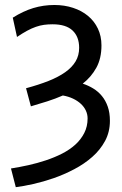

<svg xmlns="http://www.w3.org/2000/svg" viewBox="-20 -528 494 777"><path d="M31.7 -456.5Q73.7 -482.9 114.7 -495.4Q155.8 -507.8 200.2 -507.8Q240.7 -507.8 275.6 -496.3Q310.5 -484.9 336.2 -463.6Q361.8 -442.4 376.2 -412.1Q390.6 -381.8 390.6 -344.2Q390.6 -291.5 369.9 -253.9Q349.1 -216.3 314.9 -189.5Q337.4 -182.1 357.4 -169.9Q377.4 -157.7 392.3 -139.6Q407.2 -121.6 416 -96.7Q424.8 -71.8 424.8 -39.1Q424.8 5.9 405.3 42.2Q385.7 78.6 353.5 106.9Q321.3 135.3 280.5 156.7Q239.7 178.2 197.5 192.9Q155.3 207.5 115 216.6Q74.7 225.6 43.9 229.5L24.4 153.8Q58.6 148.4 95 140.4Q131.3 132.3 165.8 120.8Q200.2 109.4 231 93.8Q261.7 78.1 284.7 57.4Q307.6 36.6 321 10.3Q334.5 -16.1 334.5 -48.8Q334.5 -65.4 327.4 -80.6Q320.3 -95.7 307.1 -107.9Q293.9 -120.1 275.4 -128.9Q256.8 -137.7 234.4 -141.6Q204.1 -128.4 171.4 -117.9Q138.7 -107.4 105 -97.7L85.4 -170.9Q136.2 -184.6 176.3 -200.4Q216.3 -216.3 243.9 -235.8Q271.5 -255.4 285.9 -279.5Q300.3 -303.7 300.3 -334.5Q300.3 -379.4 273.7 -404.5Q247.1 -429.7 192.9 -429.7Q174.3 -429.7 158.2 -427.5Q142.1 -425.3 125.2 -419.4Q108.4 -413.6 89.8 -403.6Q71.3 -393.6 48.8 -378.4Z"/></svg>

Font: Andika FrenchTight
Style: Regular
Weight: 400
Designer: Victor Gaultney, Annie Olsen, Julie Remington, Don Collingsworth, Eric Hays, Becca Hirsbrunner
Foundry: SIL International
Version: Version 5.000 ; Dig1 Dig4Opn Dig7 LnSpcTght